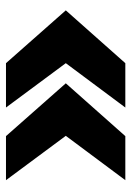

<svg xmlns="http://www.w3.org/2000/svg" viewBox="84 -652 449 658"><g transform="rotate(-90 309.0 -323.5)"><path d="M421 -528 602 -323 421 -119H269L421 -323L269 -528ZM171 -528 352 -323 171 -119H20L172 -323L20 -528Z"/></g></svg>

Font: Archivo SemiExpanded Black
Style: Regular
Weight: 900
Width: 6
Designer: Hector Gatti
Foundry: Omnibus-Type
Version: Version 2.001